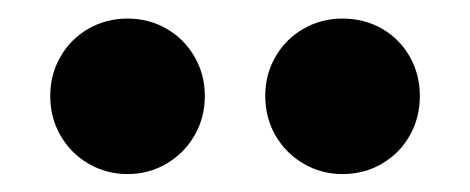

<svg xmlns="http://www.w3.org/2000/svg" viewBox="-20 -787 517 211"><path d="M271.5 -681.6Q271.5 -705.1 282.7 -724.6Q293.9 -744.1 313.5 -755.4Q333 -766.6 356.4 -766.6Q380.4 -766.6 399.9 -755.4Q419.4 -744.1 430.4 -724.6Q441.4 -705.1 441.4 -681.6Q441.4 -657.7 430.4 -638.2Q419.4 -618.7 399.9 -607.2Q380.4 -595.7 356.4 -595.7Q333 -595.7 313.5 -607.2Q293.9 -618.7 282.7 -638.2Q271.5 -657.7 271.5 -681.6ZM35.2 -681.6Q35.2 -705.1 46.4 -724.6Q57.6 -744.1 77.1 -755.4Q96.7 -766.6 120.1 -766.6Q143.6 -766.6 163.1 -755.4Q182.6 -744.1 193.8 -724.6Q205.1 -705.1 205.1 -681.6Q205.1 -657.7 193.8 -638.2Q182.6 -618.7 163.1 -607.2Q143.6 -595.7 120.1 -595.7Q96.7 -595.7 77.1 -607.2Q57.6 -618.7 46.4 -638.2Q35.2 -657.7 35.2 -681.6Z"/></svg>

Font: Reddit Sans Chocolate ExtraBold
Style: Regular
Weight: 800
Designer: Stephen Hutchings
Foundry: Reddit
Version: Version 1.011